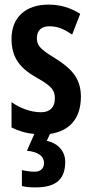

<svg xmlns="http://www.w3.org/2000/svg" viewBox="-20 -573 397 833"><path d="M263 128C263 88 237 50 183 38L197 8C280 -4 331 -57 331 -154C331 -240 281 -281 218 -321C152 -361 140 -377 140 -408C140 -440 159 -459 194 -459C235 -459 261 -444 293 -423L328 -513C283 -541 239 -553 190 -553C91 -553 30 -497 30 -405C30 -322 67 -277 139 -236C210 -197 218 -177 218 -146C218 -108 197 -86 158 -86C111 -86 63 -106 30 -130V-20C60 -5 92 5 129 8L97 81C148 86 171 106 171 134C171 159 155 172 129 172C114 172 92 169 75 165V234C93 239 111 240 134 240C228 240 263 201 263 128Z"/></svg>

Font: Noto Sans Sinhala UI ExtraCondensed SemiBold
Style: Regular
Weight: 600
Width: 2
Designer: Jelle Bosma - Monotype Design Team
Foundry: Monotype Imaging Inc.
Version: Version 2.006